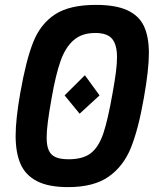

<svg xmlns="http://www.w3.org/2000/svg" viewBox="-20 -755 640 786"><path d="M44 -199Q44 -266.5 63 -374.5Q86.5 -508.5 116.2 -583Q146 -657.5 205.5 -696.2Q265 -735 372.5 -735Q453.5 -735 501.2 -713Q549 -691 569.2 -648Q589.5 -605 589.5 -537.5Q589.5 -470 569 -354.5Q547 -228 516.5 -151.5Q486 -75 425 -32Q364 11 259 11Q178.5 11 131.2 -13.5Q84 -38 64 -84Q44 -130 44 -199ZM244.5 -364.5 327.5 -447 387.5 -364.5 306 -289.5ZM441 -374.5Q450 -424.5 454.5 -459.5Q459 -494.5 459 -521Q459 -572 439 -596Q419 -620 370.5 -620Q314.5 -620 280.8 -590Q247 -560 227.5 -504.2Q208 -448.5 191.5 -354.5Q181 -295.5 176 -257.2Q171 -219 171 -192Q171 -158.5 179.8 -139.2Q188.5 -120 208 -111.5Q227.5 -103 261 -103Q320 -103 352 -128Q384 -153 402.8 -208.2Q421.5 -263.5 441 -374.5Z"/></svg>

Font: JuliaMono ExtraBoldItalic
Style: Regular
Weight: 800
Italic angle: -9°
Monospace: yes
Designer: cormullion
Foundry: corm
Version: Version 0.049; ttfautohint (v1.8.4)